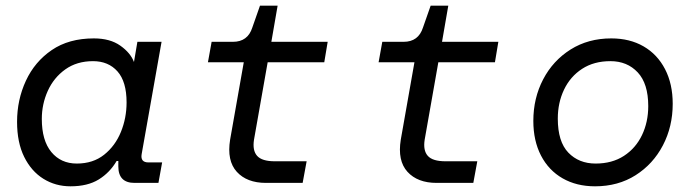

<svg xmlns="http://www.w3.org/2000/svg" viewBox="-20 -643 2440 675"><path d="M228 12Q175 12 132.5 -14.5Q90 -41 65 -91.5Q40 -142 40 -215Q40 -292 71 -359Q102 -426 162 -467Q222 -508 310 -508Q367 -508 403 -482.5Q439 -457 451 -425L463 -496H548L478 -101Q473 -72 502 -72H550L537 0H453Q396 0 396 -58V-77H390Q366 -36 327 -12Q288 12 228 12ZM250 -68Q307 -68 346 -99Q385 -130 405 -179Q425 -228 425 -283Q425 -356 393 -392Q361 -428 307 -428Q250 -428 209.5 -399Q169 -370 148 -323.5Q127 -277 127 -225Q127 -149 160.5 -108.5Q194 -68 250 -68Z M915 0Q848 0 812.5 -39Q777 -78 789 -152L837 -424H711L724 -496H799Q851 -496 867 -546L894 -623H956L934 -496H1132L1120 -424H921L873 -152Q867 -114 884 -95Q901 -76 946 -76H1058L1044 0Z M1515 0Q1448 0 1412.5 -39Q1377 -78 1389 -152L1437 -424H1311L1324 -496H1399Q1451 -496 1467 -546L1494 -623H1556L1534 -496H1732L1720 -424H1521L1473 -152Q1467 -114 1484 -95Q1501 -76 1546 -76H1658L1644 0Z M2072 12Q2007 12 1958 -16Q1909 -44 1882 -96Q1855 -148 1855 -218Q1855 -298 1889.5 -364Q1924 -430 1986 -469Q2048 -508 2129 -508Q2194 -508 2242.5 -480Q2291 -452 2318 -400Q2345 -348 2345 -278Q2345 -198 2310.5 -132Q2276 -66 2214.5 -27Q2153 12 2072 12ZM2074 -68Q2132 -68 2173.5 -95Q2215 -122 2237 -168Q2259 -214 2259 -270Q2259 -349 2222 -388.5Q2185 -428 2126 -428Q2068 -428 2026.5 -401Q1985 -374 1963 -328Q1941 -282 1941 -226Q1941 -145 1978 -106.5Q2015 -68 2074 -68Z"/></svg>

Font: DM Mono
Style: Italic
Weight: 400
Italic angle: -10°
Designer: Colophon Foundry
Foundry: Colophon Foundry
Version: Version 1.000; ttfautohint (v1.8.2.53-6de2)